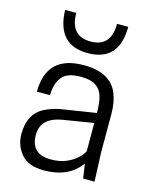

<svg xmlns="http://www.w3.org/2000/svg" viewBox="-118 -857 748 946"><g transform="rotate(15 256.0 -384.5)"><path d="M198 11Q119 11 82 -32Q45 -75 45 -134Q45 -242 127 -279Q170 -299 218 -305L378 -330Q378 -380 368.5 -413.5Q359 -447 332.5 -464.5Q306 -482 255 -482Q184 -482 158 -446Q132 -410 132 -355H65Q65 -541 256 -541Q327 -541 369.5 -516.5Q412 -492 430 -447.5Q448 -403 448 -344V-150L454 0H396L385 -74Q324 11 198 11ZM216 -50Q263 -50 296 -64.5Q329 -79 349 -98Q369 -117 378 -134V-279L224 -254Q115 -236 115 -149Q115 -50 216 -50ZM256 -603Q100 -603 95 -780H152Q152 -662 256 -662Q360 -662 360 -780H417Q417 -603 256 -603Z"/></g></svg>

Font: Tanohe Sans
Style: Regular
Weight: 400
Designer: Village Type and Design LLC & Cristiano Sobral
Foundry: Cooper Hewitt Smithsonian Design Museum
Version: Version 1.00;September 29, 2021;FontCreator 13.0.0.2655 64-b